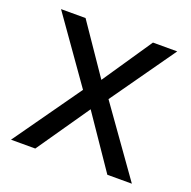

<svg xmlns="http://www.w3.org/2000/svg" viewBox="-101 -636 732 736"><g transform="rotate(20 264.5 -268.0)"><path d="M212 -274 27 -536H127L265 -334L402 -536H501L316 -274L511 0H411L265 -214L117 0H18Z"/></g></svg>

Font: Noto Sans Tangsa
Style: Regular
Weight: 400
Designer: David Williams
Foundry: Google LLC
Version: Version 1.504